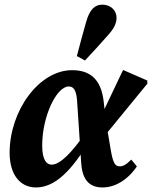

<svg xmlns="http://www.w3.org/2000/svg" viewBox="-20 -805 664 840"><path d="M137.5 15.1C221.2 15.1 293.9 -59.8 368.7 -184.5H375.5L350 -218C294.8 -139.2 243.8 -84.6 205.7 -84.6C183.3 -84.6 164.6 -106.3 164.6 -168C164.6 -297.8 227.9 -426.7 280.6 -426.7C300.5 -426.7 313 -413.3 317 -367.8L335.3 -91.8C340.1 -15.6 373.2 15.1 428.6 15.1C480.8 15.1 537 -15.1 578.9 -77L554.3 -106.8C531.7 -83.6 516.7 -77.2 504.4 -77.2C485.3 -77.2 474.9 -88.5 465 -146.5L447.6 -250L443.1 -274.9L433.6 -361.3C423 -451.7 380.4 -498 295.6 -498C150.1 -498 22.1 -320 22.1 -136.3C22.1 -42.2 67.4 15.1 137.5 15.1ZM439.7 -213.1 624.5 -438.8V-452.6L518.5 -498.9L406.2 -263.1L439.7 -213.1ZM316.3 -559.7 351.8 -540.4C385.6 -576.5 416.9 -610.5 448.6 -646.6C476.6 -677.1 489.8 -700.3 489.8 -726.9C489.8 -761.6 462.4 -784.6 427.6 -784.6C397.7 -784.6 373.4 -767.5 357.1 -709.8C343.6 -663.8 329.4 -609.3 316.3 -559.7Z"/></svg>

Font: Source Serif 4 Variable
Style: Italic
Weight: 400
Italic angle: -12°
Designer: Frank Grießhammer
Foundry: Adobe Systems Incorporated
Version: Version 4.004;hotconv 1.0.116;makeotfexe 2.5.65601